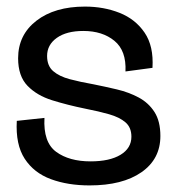

<svg xmlns="http://www.w3.org/2000/svg" viewBox="-20 -550 530 583"><path d="M252 13Q186 13 134.5 -6Q83 -25 55 -68Q27 -111 31 -183L115 -192Q111 -118 150.5 -89Q190 -60 255 -60Q313 -60 346 -80Q379 -100 379 -135Q379 -163 361 -178.5Q343 -194 311.5 -203Q280 -212 239 -220Q185 -231 138.5 -245.5Q92 -260 63.5 -289.5Q35 -319 35 -373Q35 -444 90.5 -487Q146 -530 238 -530Q295 -530 343 -511Q391 -492 419 -451Q447 -410 443 -344L361 -333Q364 -396 327.5 -426Q291 -456 233 -456Q182 -456 152.5 -435Q123 -414 123 -380Q123 -350 141.5 -334Q160 -318 192 -309.5Q224 -301 264 -294Q299 -287 335 -278.5Q371 -270 401 -254Q431 -238 449 -210Q467 -182 467 -137Q467 -67 409.5 -27Q352 13 252 13Z"/></svg>

Font: Bricolage Grotesque 48pt
Style: Regular
Weight: 400
Designer: Mathieu Triay
Foundry: Atelier Triay
Version: Version 1.000; ttfautohint (v1.8.4.7-5d5b);gftools[0.9.32]